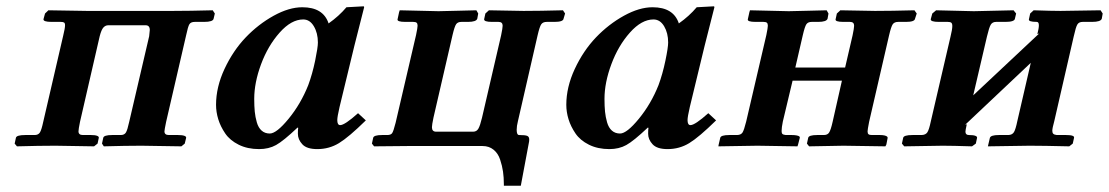

<svg xmlns="http://www.w3.org/2000/svg" viewBox="-20 -467 3546 614"><path d="M182.1 -353Q188 -377 188 -386.2Q188 -393.1 184.8 -395Q181.6 -397 173.8 -397H145Q117.7 -397 119.1 -405.8L124 -423.8L134.8 -434.1L257.8 -432.1H332H457H532.2Q585.9 -432.1 660.2 -434.1L667 -423.8L663.1 -407.2Q661.1 -397 632.8 -397H603Q590.3 -397 585.7 -389.6Q581.1 -382.3 575.2 -354L511.2 -77.1Q505.9 -51.3 505.9 -46.9Q505.9 -35.2 520 -35.2H548.8Q563 -35.2 569.6 -32.7Q576.2 -30.3 575.2 -25.9L570.8 -7.8L560.1 1L432.1 -1Q382.3 -1 312 1L306.2 -7.8L310.1 -25.9Q311.5 -35.2 338.9 -35.2H366.2Q377.9 -35.2 382.8 -43.5Q387.7 -51.8 393.1 -77.1L457 -351.1Q459 -368.7 459 -371.1Q459 -386.2 445.8 -386.2H326.2Q317.4 -386.2 310.8 -379.2Q304.2 -372.1 298.8 -351.1L235.8 -77.1Q231 -53.7 231 -46.9Q231 -35.2 245.1 -35.2H271Q284.2 -35.2 290.5 -32.7Q296.9 -30.3 295.9 -25.9L292 -7.8L280.8 1L157.2 -1Q104.5 -1 34.2 1L26.9 -7.8L30.8 -25.9Q32.2 -35.2 61 -35.2H90.8Q102.5 -35.2 107.7 -43.5Q112.8 -51.8 118.2 -77.1Z M965.8 -194.8Q979 -230.5 987.8 -272.9Q996.6 -315.4 996.6 -331.1Q996.6 -361.3 983.6 -383.1Q970.7 -404.8 949.7 -404.8Q911.6 -404.8 874.3 -362.8Q836.9 -320.8 814.9 -261.7Q793 -202.6 793 -150.9Q793 -127.4 794.7 -110.1Q796.4 -92.8 801.3 -75.7Q806.2 -58.6 816.7 -49.3Q827.1 -40 842.8 -40Q864.3 -40 903.1 -87.4Q941.9 -134.8 965.8 -194.8ZM932.6 -39.1Q932.6 -52.2 933.6 -58.1L931.6 -59.1Q886.2 -16.1 862.8 -3.2Q839.4 9.8 808.6 9.8Q771.5 9.8 743.4 -4.2Q715.3 -18.1 700.2 -40.3Q685.1 -62.5 678 -85.7Q670.9 -108.9 670.9 -131.8Q670.9 -188.5 698 -246.6Q725.1 -304.7 765.6 -347.2Q806.2 -389.6 855.2 -416.7Q904.3 -443.8 946.8 -443.8Q1013.7 -443.8 1030.8 -392.1Q1064 -415.5 1087.9 -443.8L1142.6 -446.8Q1144.5 -446.8 1144.5 -443.8L1113.3 -320.8L1065.9 -125Q1058.6 -93.3 1058.6 -83Q1058.6 -66.9 1067.9 -66.9Q1082.5 -66.9 1125 -105L1149.9 -82Q1095.2 -28.3 1064 -9.3Q1032.7 9.8 994.6 9.8Q960.9 9.8 946.8 -5.6Q932.6 -21 932.6 -39.1Z M1582.5 -354Q1587.4 -377.4 1587.4 -384.8Q1587.4 -397 1574.2 -397H1553.2Q1526.9 -397 1528.3 -405.8L1532.2 -423.8L1543.5 -434.1L1654.3 -432.1Q1706.1 -432.1 1780.3 -434.1L1787.1 -423.8L1782.2 -407.2Q1780.8 -397 1753.4 -397H1728.5Q1716.3 -397 1710.9 -389.4Q1705.6 -381.8 1699.2 -354L1636.2 -79.1Q1632.3 -64 1632.3 -51.8Q1632.3 -35.2 1640.1 -35.2Q1659.7 -35.2 1666 -32.5Q1672.4 -29.8 1672.4 -21Q1672.4 -15.1 1671.4 -11.2L1645.5 127H1591.3V122.1Q1591.3 100.6 1588.6 81.8Q1585.9 63 1579.3 43.2Q1572.8 23.4 1558.3 11.7Q1543.9 0 1523.4 0H1282.2L1176.3 1L1169.4 -7.8L1173.3 -25.9Q1174.8 -35.2 1202.1 -35.2H1218.3Q1230 -35.2 1234.1 -41.3Q1238.3 -47.4 1245.1 -74.2L1310.5 -355Q1315.4 -378.4 1315.4 -384.8Q1315.4 -391.6 1312.3 -394.3Q1309.1 -397 1301.3 -397H1276.4Q1248.5 -397 1251.5 -405.8L1256.3 -428.2L1258.3 -434.1L1382.3 -431.2Q1400.4 -431.6 1443.1 -432.6Q1485.8 -433.6 1503.4 -434.1L1509.3 -423.8L1506.3 -407.2Q1502.9 -397 1476.6 -397H1455.6Q1443.8 -397 1438.7 -389.6Q1433.6 -382.3 1427.2 -355L1366.2 -90.8Q1361.3 -67.4 1361.3 -60.1Q1361.3 -45.9 1374.5 -45.9H1493.2Q1504.4 -45.9 1510 -55.9Q1515.6 -65.9 1521.5 -90.8Z M2085.9 -194.8Q2099.1 -230.5 2107.9 -272.9Q2116.7 -315.4 2116.7 -331.1Q2116.7 -361.3 2103.8 -383.1Q2090.8 -404.8 2069.8 -404.8Q2031.7 -404.8 1994.4 -362.8Q1957 -320.8 1935.1 -261.7Q1913.1 -202.6 1913.1 -150.9Q1913.1 -127.4 1914.8 -110.1Q1916.5 -92.8 1921.4 -75.7Q1926.3 -58.6 1936.8 -49.3Q1947.3 -40 1962.9 -40Q1984.4 -40 2023.2 -87.4Q2062 -134.8 2085.9 -194.8ZM2052.7 -39.1Q2052.7 -52.2 2053.7 -58.1L2051.8 -59.1Q2006.3 -16.1 1982.9 -3.2Q1959.5 9.8 1928.7 9.8Q1891.6 9.8 1863.5 -4.2Q1835.4 -18.1 1820.3 -40.3Q1805.2 -62.5 1798.1 -85.7Q1791 -108.9 1791 -131.8Q1791 -188.5 1818.1 -246.6Q1845.2 -304.7 1885.7 -347.2Q1926.3 -389.6 1975.3 -416.7Q2024.4 -443.8 2066.9 -443.8Q2133.8 -443.8 2150.9 -392.1Q2184.1 -415.5 2208 -443.8L2262.7 -446.8Q2264.6 -446.8 2264.6 -443.8L2233.4 -320.8L2186 -125Q2178.7 -93.3 2178.7 -83Q2178.7 -66.9 2188 -66.9Q2202.6 -66.9 2245.1 -105L2270 -82Q2215.3 -28.3 2184.1 -9.3Q2152.8 9.8 2114.7 9.8Q2081.1 9.8 2066.9 -5.6Q2052.7 -21 2052.7 -39.1Z M2430.7 -355Q2435.5 -378.4 2435.5 -384.8Q2435.5 -391.6 2432.4 -394.3Q2429.2 -397 2421.4 -397H2396.5Q2368.7 -397 2371.6 -405.8L2376.5 -428.2L2378.4 -434.1L2502.4 -431.2Q2520.5 -431.6 2563.2 -432.6Q2606 -433.6 2623.5 -434.1L2629.4 -423.8L2626.5 -407.2Q2623 -397 2596.7 -397H2575.7Q2564 -397 2558.8 -389.6Q2553.7 -382.3 2547.4 -355L2523.4 -251H2682.6L2706.5 -354Q2711.4 -377.4 2711.4 -384.8Q2711.4 -397 2698.2 -397H2677.2Q2649.4 -397 2652.3 -405.8L2656.2 -423.8L2667.5 -434.1L2778.3 -432.1Q2830.1 -432.1 2904.3 -434.1L2911.6 -423.8L2906.2 -407.2Q2904.8 -397 2877.4 -397H2852.5Q2840.3 -397 2835 -389.6Q2829.6 -381.8 2823.2 -354L2759.3 -77.1Q2754.4 -51.8 2754.4 -46.9Q2754.4 -40 2757.6 -37.6Q2760.7 -35.2 2768.6 -35.2H2794.4Q2803.2 -35.2 2809.1 -33.7Q2814.9 -32.2 2817.1 -30Q2819.3 -27.8 2818.4 -24.9L2814.5 -4.9L2811.5 1L2677.2 -1Q2661.6 -0.5 2622.6 0Q2583.5 0.5 2567.4 1L2560.5 -7.8L2564.5 -25.9Q2565.9 -35.2 2593.3 -35.2H2614.3Q2626.5 -35.2 2631.3 -43Q2636.7 -50.8 2642.6 -77.1L2672.4 -209H2514.6L2483.4 -78.1Q2479.5 -59.1 2479.5 -47.9Q2479.5 -41 2482.2 -38.6Q2484.9 -36.1 2492.7 -35.2H2512.2Q2521.5 -35.2 2527.6 -33.9Q2533.7 -32.7 2536.1 -30.8Q2538.6 -28.8 2537.6 -25.9L2532.2 -4.9L2530.3 1L2402.3 -1Q2385.3 -1 2339.8 0Q2294.4 1 2277.3 1L2278.3 -4.9L2283.2 -25.9Q2284.7 -35.2 2312.5 -35.2H2337.4Q2349.6 -35.6 2354.5 -43.2Q2359.4 -50.8 2366.2 -78.1Z M3094.2 -431.2 3221.2 -434.1 3229.5 -423.8 3225.6 -407.2Q3224.1 -397 3195.3 -397H3165.5Q3153.8 -397 3148.4 -388.2Q3143.1 -379.4 3136.2 -350.1L3092.3 -162.1L3303.2 -359.9L3297.4 -357.9Q3302.2 -376.5 3302.2 -386.2Q3302.2 -397 3295.4 -397Q3267.6 -397 3270.5 -405.8L3274.4 -423.8L3285.6 -434.1Q3343.8 -432.1 3371.6 -432.1L3499.5 -434.1L3506.3 -423.8L3503.4 -407.2Q3500 -397 3472.2 -397H3442.4Q3430.2 -397 3425.3 -388.7Q3420.4 -380.9 3413.6 -350.1L3351.6 -80.1Q3345.2 -57.1 3345.2 -48.8Q3345.2 -42 3348.4 -39.1Q3351.6 -36.1 3359.4 -35.2H3389.2Q3417.5 -35.2 3414.6 -25.9L3410.6 -7.8L3399.4 1Q3316.4 -1 3272.5 -1L3139.2 1L3145.5 -25.9Q3147.9 -35.2 3174.3 -35.2H3204.6Q3217.3 -35.6 3222.7 -44.7Q3228 -53.7 3233.4 -80.1L3276.4 -266.1L3066.4 -67.9L3071.3 -69.8V-67.9Q3067.4 -50.3 3067.4 -45.9Q3067.4 -35.2 3078.6 -35.2Q3092.8 -35.2 3099.1 -32.7Q3105.5 -30.3 3104.5 -25.9L3100.6 -7.8L3088.4 1Q3025.4 -1 2994.6 -1L2871.6 1L2864.3 -7.8L2868.2 -25.9Q2869.6 -35.2 2898.4 -35.2H2927.2Q2940.4 -35.6 2945.8 -44.2Q2951.2 -52.7 2956.5 -78.1L3019.5 -349.1Q3025.4 -373 3025.4 -383.8Q3025.4 -391.6 3022.2 -394.3Q3019 -397 3011.2 -397H2982.4Q2955.1 -397 2956.5 -405.8L2961.4 -423.8L2973.6 -434.1Z"/></svg>

Font: Linux Libertine G
Style: Bold Italic
Weight: 700
Italic angle: -11.5°
Designer: Philipp H. Poll
Foundry: Philipp H. Poll
Version: Version 4.1.0